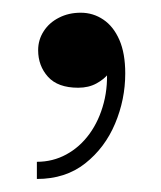

<svg xmlns="http://www.w3.org/2000/svg" viewBox="-20 -128 254 302"><path d="M38 153.5V126.5Q63 126.5 84.2 115Q105.5 103.5 120.8 82.5Q136 61.5 143.2 33.8Q150.5 6 147.5 -26.5H156Q157 -20.5 150.5 -12Q144 -3.5 131.8 3.2Q119.5 10 103 10Q71 10 55.5 -7.2Q40 -24.5 40 -49Q40 -65.5 48.8 -79Q57.5 -92.5 72.8 -100.2Q88 -108 107 -108Q126.5 -108 142.5 -97.2Q158.5 -86.5 167.8 -65.2Q177 -44 177 -12.5Q177 28.5 161 66.5Q145 104.5 114 129Q83 153.5 38 153.5Z"/></svg>

Font: Bodoni Moda 9pt
Style: Regular
Weight: 400
Designer: Owen Earl
Foundry: indestructible type
Version: Version 2.005